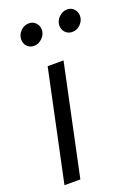

<svg xmlns="http://www.w3.org/2000/svg" viewBox="-136 -759 590 818"><g transform="rotate(-20 159.5 -350.0)"><path d="M10 0 116 -501H188L82 0ZM92 -602Q73 -602 61 -614.5Q49 -627 49 -645.7Q49 -667 64.8 -683.5Q80.6 -700 103 -700Q121.2 -700 133.6 -687.1Q146 -674.1 146 -656Q146 -635 129.5 -618.5Q113 -602 92 -602ZM265 -602Q247 -602 234.5 -614.5Q222 -627 222 -645.7Q222 -667 238.5 -683.5Q255 -700 276.8 -700Q294.7 -700 306.8 -687.1Q319 -674.1 319 -656Q319 -635 303.2 -618.5Q287.4 -602 265 -602Z"/></g></svg>

Font: Red Hat Display
Style: Italic
Weight: 300
Italic angle: -12°
Designer: Pentagram, MCKL
Foundry: Pentagram, MCKL
Version: Version 1.023